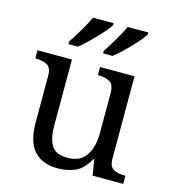

<svg xmlns="http://www.w3.org/2000/svg" viewBox="-114 -859 863 963"><g transform="rotate(15 317.5 -378.0)"><path d="M273 10Q194 10 151 -36.5Q108 -83 108 -186V-426Q108 -470 83.5 -482Q59 -494 26 -494H23V-536H202V-191Q202 -126 224 -90Q246 -54 307 -54Q373 -54 403 -98.5Q433 -143 433 -216V-422Q433 -469 409 -481.5Q385 -494 351 -494H348V-536H527V-109Q527 -65 551.5 -53.5Q576 -42 609 -42H612V0H453L440 -81H435Q404 -25 363 -7.5Q322 10 273 10ZM345 -619Q366 -651 390 -691.5Q414 -732 430 -766H537V-756Q527 -739 501.5 -710Q476 -681 446.5 -652.5Q417 -624 394 -606H345ZM165 -619Q186 -651 210 -691.5Q234 -732 250 -766H357V-756Q347 -739 321 -710Q295 -681 266 -652.5Q237 -624 214 -606H165Z"/></g></svg>

Font: Noto Serif Ahom
Style: Regular
Weight: 400
Designer: Monotype Design Team
Foundry: Monotype Imaging Inc.
Version: Version 2.007; ttfautohint (v1.8.4.7-5d5b)